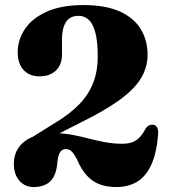

<svg xmlns="http://www.w3.org/2000/svg" viewBox="-20 -738 682 776"><path d="M125 -150.5 95.5 -174.5 203.5 -242Q261 -276.5 299 -315.2Q337 -354 356 -401.5Q375 -449 375 -510Q375 -569 365.8 -605Q356.5 -641 339.2 -657.5Q322 -674 298 -674Q262 -674 246.2 -648.2Q230.5 -622.5 230.5 -580V-517Q230.5 -477 206.2 -453.2Q182 -429.5 139.5 -429.5Q99.5 -429.5 75.5 -455Q51.5 -480.5 51.5 -527Q51.5 -576.5 80.2 -620Q109 -663.5 168.2 -690.5Q227.5 -717.5 317.5 -717.5Q406.5 -717.5 463.8 -691.8Q521 -666 548.8 -620.5Q576.5 -575 576.5 -516.5Q576.5 -465.5 549.5 -421.2Q522.5 -377 463.5 -334.2Q404.5 -291.5 309.5 -244.5ZM36 -76.5Q36 -132 78.5 -165.8Q121 -199.5 201.5 -199.5Q239 -199.5 272.8 -193Q306.5 -186.5 339 -178Q371.5 -169.5 405 -163.2Q438.5 -157 475 -157Q509.5 -157 530 -170.8Q550.5 -184.5 566.5 -214.5Q573 -226 581 -230.2Q589 -234.5 598 -234Q609 -233 614.8 -223.5Q620.5 -214 619 -193.5Q612.5 -117 590.8 -70.5Q569 -24 533.5 -3Q498 18 450 18Q412 18 382.8 7Q353.5 -4 331 -28.5Q308.5 -53 290.5 -95Q277.5 -119.5 268 -127.5Q258.5 -135.5 246 -135.5Q231.5 -135.5 223 -123.2Q214.5 -111 212 -82Q209 -45 196.8 -23.2Q184.5 -1.5 164 8.2Q143.5 18 115.5 18Q81 18 58.5 -7.5Q36 -33 36 -76.5Z"/></svg>

Font: Fraunces
Style: Bold
Weight: 700
Version: Version 1.000;[b76b70a41]